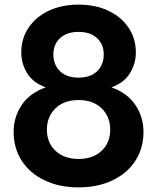

<svg xmlns="http://www.w3.org/2000/svg" viewBox="-20 -797 680 831"><path d="M39 -226Q39 -290 73.5 -342Q108 -394 178 -419Q124 -438 98 -479.5Q72 -521 72 -570Q72 -630 103.5 -677Q135 -724 191 -750.5Q247 -777 320 -777Q393 -777 449 -750.5Q505 -724 536.5 -677Q568 -630 568 -570Q568 -521 542 -479.5Q516 -438 462 -419Q532 -394 566.5 -342Q601 -290 601 -226Q601 -156 566 -101.5Q531 -47 467 -16.5Q403 14 320 14Q237 14 173 -16.5Q109 -47 74 -101.5Q39 -156 39 -226ZM429 -561Q429 -605 400 -632Q371 -659 320 -659Q269 -659 240 -632Q211 -605 211 -561Q211 -517 239.5 -489Q268 -461 320 -461Q372 -461 400.5 -489Q429 -517 429 -561ZM457 -236Q457 -292 420 -328Q383 -364 320 -364Q257 -364 220 -328Q183 -292 183 -236Q183 -179 220.5 -144Q258 -109 320 -109Q382 -109 419.5 -144Q457 -179 457 -236Z"/></svg>

Font: Open Sauce One
Style: Bold
Weight: 700
Designer: Alfredo Marco Pradil
Foundry: Creative Sauce Fz LLC
Version: Version 1.477